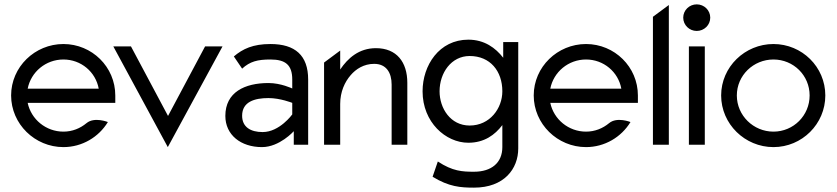

<svg xmlns="http://www.w3.org/2000/svg" viewBox="-20 -664 3841 881"><path d="M31 -226C31 -95 140 11 271 11C357 11 433 -35 475 -104C475 -104 413 -129 377 -99C348 -75 312 -60 271 -60C191 -60 123 -116 107 -192H509V-226C509 -357 402 -462 271 -462C140 -462 31 -357 31 -226ZM107 -257C122 -334 190 -391 271 -391C352 -391 419 -334 433 -257Z M500 -451 750 11 1001 -451H921L751 -132L581 -451Z M1014 -132C1014 -45 1085 11 1182 11C1263 11 1328 -62 1328 -62V0H1394V-299C1394 -410 1334 -462 1221 -462C1141 -462 1094 -440 1053 -405L1091 -349C1127 -382 1162 -391 1221 -391C1290 -391 1321 -366 1321 -299V-258C1321 -258 1269 -283 1212 -283C1103 -283 1014 -241 1014 -132ZM1091 -133C1091 -197 1148 -214 1212 -214C1266 -214 1321 -192 1321 -192V-139C1321 -139 1263 -58 1185 -58C1130 -58 1091 -81 1091 -133Z M1467 0H1541V-187C1541 -243 1562 -288 1589 -319C1613 -347 1649 -371 1697 -371C1752 -371 1777 -331 1777 -276V0H1849V-284C1849 -379 1800 -443 1705 -443C1627 -443 1576 -397 1541 -345V-432L1467 -377Z M1919 -245C1919 -103 2025 -9 2129 -9C2202 -9 2251 -45 2285 -90V11C2285 83 2235 124 2155 124C2102 124 2057 122 1989 77L1965 147C2040 193 2093 197 2155 197C2293 197 2358 111 2358 17V-471H2289V-399C2254 -444 2203 -482 2129 -482C1995 -482 1919 -364 1919 -245ZM1997 -245C1997 -330 2051 -407 2135 -407C2229 -407 2285 -338 2285 -245C2285 -167 2228 -88 2135 -88C2047 -88 1997 -167 1997 -245Z M2429 -226C2429 -95 2538 11 2669 11C2755 11 2831 -35 2873 -104C2873 -104 2811 -129 2775 -99C2746 -75 2710 -60 2669 -60C2589 -60 2521 -116 2505 -192H2907V-226C2907 -357 2800 -462 2669 -462C2538 -462 2429 -357 2429 -226ZM2505 -257C2520 -334 2588 -391 2669 -391C2750 -391 2817 -334 2831 -257Z M2976 0H3049V-641L2976 -587Z M3115 -583C3115 -549 3143 -522 3177 -522C3211 -522 3239 -549 3239 -583C3239 -617 3211 -644 3177 -644C3143 -644 3115 -617 3115 -583ZM3141 0H3214V-451H3141Z M3289 -226C3289 -95 3398 11 3529 11C3660 11 3767 -95 3767 -226C3767 -357 3660 -462 3529 -462C3398 -462 3289 -357 3289 -226ZM3361 -226C3361 -318 3437 -391 3529 -391C3621 -391 3695 -318 3695 -226C3695 -134 3621 -60 3529 -60C3437 -60 3361 -134 3361 -226Z"/></svg>

Font: Charger Sport
Style: Regular
Weight: 400
Designer: Jasper
Foundry: Cannot Into Space Fonts
Version: Version 1.1